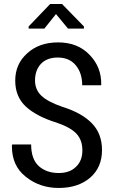

<svg xmlns="http://www.w3.org/2000/svg" viewBox="-20 -935 571 966"><path d="M394.5 -178.7Q394.5 -229.5 365.2 -261.7Q336.9 -293 266.6 -317.4Q165 -348.6 110.4 -398.4Q56.6 -448.2 56.6 -529.3Q56.6 -613.3 117.2 -667Q176.8 -721.7 272.5 -721.7Q371.1 -721.7 430.7 -659.2Q491.2 -596.7 489.3 -508.8Q489.3 -507.8 488.3 -505.9Q464.8 -505.9 393.6 -505.9Q393.6 -567.4 361.3 -606.4Q329.1 -645.5 270.5 -645.5Q215.8 -645.5 185.5 -613.3Q156.2 -581.1 156.2 -530.3Q156.2 -484.4 187.5 -454.1Q219.7 -422.9 293.9 -397.5Q391.6 -367.2 442.4 -314.5Q493.2 -262.7 493.2 -179.7Q493.2 -92.8 433.6 -41Q373 10.7 275.4 10.7Q179.7 10.7 109.4 -45.9Q40 -100.6 40 -198.2Q40 -201.2 40 -205.1Q41 -206.1 42 -208Q65.4 -208 136.7 -208Q136.7 -134.8 174.8 -99.6Q213.9 -64.5 275.4 -64.5Q331.1 -64.5 362.3 -95.7Q394.5 -126 394.5 -178.7ZM402.3 -801.8Q402.3 -798.8 402.3 -791Q381.8 -791 322.3 -791Q307.6 -809.6 261.7 -864.3Q247.1 -846.7 203.1 -791Q182.6 -791 124 -791Q124 -793.9 124 -801.8Q151.4 -830.1 232.4 -915Q247.1 -915 292 -915Q319.3 -886.7 402.3 -801.8Z"/></svg>

Font: Noto Sans Hebrew DECATHLON 
Style: Regular
Weight: 400
Designer: Monotype Design team
Version: Version 1.03 uh